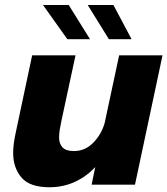

<svg xmlns="http://www.w3.org/2000/svg" viewBox="-20 -758 687 788"><path d="M183 10.5Q101.5 10.5 67.8 -29.8Q34 -70 34 -130Q34 -150 37 -171.8Q40 -193.5 46 -220.5L112 -531H290L233 -266.5Q228 -243.5 225.2 -225.8Q222.5 -208 222.5 -193.5Q222.5 -168.5 236.5 -153.2Q250.5 -138 283.5 -138Q329 -138 362.5 -172Q396 -206 409.5 -253L469 -531H647L534 0H356L371 -72.5Q335 -33.5 287 -11.5Q239 10.5 183 10.5ZM520 -597H427L340 -737.5H445.5ZM349.5 -597H256.5L156.5 -737.5H262Z"/></svg>

Font: Epilogue ExtraBold
Style: Italic
Weight: 800
Italic angle: -12°
Designer: Tyler Finck
Foundry: Etcetera Type Co
Version: Version 2.111; ttfautohint (v1.8.3)